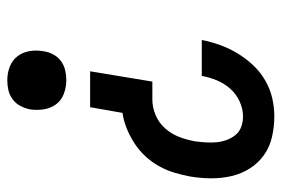

<svg xmlns="http://www.w3.org/2000/svg" viewBox="-146 -638 791 540"><g transform="rotate(90 250.0 -367.5)"><path d="M180 -225 209 -400H260Q282 -400 304 -409.5Q326 -419 341.5 -437Q357 -455 365 -476.5Q373 -498 377 -520Q379 -535 380 -550.5Q381 -566 379.5 -581Q378 -596 373 -609.5Q368 -623 359 -634Q350 -645 336 -650Q322 -655 307 -655Q286 -655 265 -645.5Q244 -636 229 -619Q214 -602 205.5 -581.5Q197 -561 193 -539H92Q97 -565 106 -590Q115 -615 129 -638.5Q143 -662 162 -682.5Q181 -703 205 -717Q229 -731 255 -737Q281 -743 307 -743Q336 -743 364.5 -736.5Q393 -730 415.5 -714Q438 -698 453 -674.5Q468 -651 474.5 -623.5Q481 -596 481 -566.5Q481 -537 476 -507Q472 -485 465.5 -463Q459 -441 447.5 -420Q436 -399 419.5 -381Q403 -363 383 -350Q363 -337 341 -328Q319 -319 297 -316L281 -225ZM205 8Q185 8 167 1Q149 -6 137.5 -21Q126 -36 123 -56Q120 -76 124 -96Q126 -109 133 -122Q140 -135 152 -143.5Q164 -152 178 -155Q192 -158 205 -158Q225 -158 243.5 -151Q262 -144 273 -129Q284 -114 287 -94.5Q290 -75 287 -55Q284 -41 277 -28Q270 -15 258 -6.5Q246 2 232.5 5Q219 8 205 8Z"/></g></svg>

Font: iosevka_custom_sans_ss08 SmBd
Style: Italic
Weight: 600
Italic angle: -10°
Designer: Belleve Invis
Foundry: Belleve Invis
Version: Version 10.3.0; ttfautohint (v1.8.3)